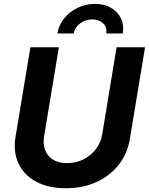

<svg xmlns="http://www.w3.org/2000/svg" viewBox="-20 -975 779 1005"><path d="M324.7 10.3Q232.9 10.3 168.9 -24.2Q105 -58.6 76.7 -119.6Q48.3 -180.7 61.5 -259.8L139.2 -727.5H288.1L210.9 -262.2Q204.1 -219.7 216.6 -188Q229 -156.2 258.3 -138.7Q287.6 -121.1 331.1 -121.1Q378.4 -121.1 417.5 -141.1Q456.5 -161.1 482.4 -195.3Q508.3 -229.5 515.1 -272L590.3 -727.5H739.3L660.2 -250Q647.5 -170.9 601.3 -112.3Q555.2 -53.7 484.1 -21.7Q413.1 10.3 324.7 10.3ZM476.6 -954.6Q525.9 -954.6 561.3 -933.8Q596.7 -913.1 613.3 -878.2Q629.9 -843.3 622.6 -799.8H536.1Q541.5 -832 520 -852.8Q498.5 -873.5 463.4 -873.5Q427.7 -873.5 399.7 -852.8Q371.6 -832 365.7 -799.8H280.3Q287.6 -843.3 315.4 -878.2Q343.3 -913.1 385.5 -933.8Q427.7 -954.6 476.6 -954.6Z"/></svg>

Font: Inter 17pt
Style: Bold Italic
Weight: 700
Italic angle: -9.3988°
Version: Version 4.001;git-66647c0bb